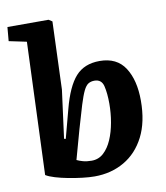

<svg xmlns="http://www.w3.org/2000/svg" viewBox="-86 -839 798 924"><g transform="rotate(-10 313.0 -376.5)"><path d="M302 14Q276 14 242.5 10Q209 6 175 -0.5Q141 -7 112.5 -15.5Q84 -24 68 -34L93 -681L7 -699L13 -767H214L231 -756L219 -425L188 -190L196 -188L233 -327Q261 -434 303.5 -481.5Q346 -529 421 -529Q505 -529 544.5 -468Q584 -407 584 -307Q584 -203 547.5 -131.5Q511 -60 447 -23Q383 14 302 14ZM380 -440Q363 -440 350.5 -432.5Q338 -425 327 -402.5Q316 -380 302.5 -336.5Q289 -293 269 -223L229 -79Q241 -73 259 -68Q277 -63 301 -63Q335 -63 359.5 -85.5Q384 -108 400 -145Q416 -182 424 -227.5Q432 -273 432 -319Q432 -370 423.5 -405Q415 -440 380 -440Z"/></g></svg>

Font: Literata 12pt
Style: Bold Italic
Weight: 700
Italic angle: -2°
Designer: Latin by Veronika Burian and Jose Scaglione. Greek by Irene Vlachou. Cyrillic by Vera Evstafieva
Foundry: TypeTogether
Version: Version 3.002